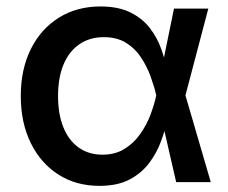

<svg xmlns="http://www.w3.org/2000/svg" viewBox="-20 -573 718 604"><path d="M293 11.7Q219.2 11.7 163.6 -23.9Q107.9 -59.6 76.7 -123.3Q45.4 -187 45.4 -271Q45.4 -355 76.9 -418.5Q108.4 -481.9 165 -517.3Q221.7 -552.7 295.9 -552.7Q352.5 -552.7 390.6 -533.7Q428.7 -514.6 451.9 -484.1Q475.1 -453.6 487.5 -418.2Q500 -382.8 505.4 -350.6H544.4L563 -274.4L643.1 0H534.2L471.2 -274.4Q464.8 -302.2 453.4 -333.5Q441.9 -364.7 423.3 -392.8Q404.8 -420.9 376.2 -438.5Q347.7 -456.1 306.6 -456.1Q262.2 -456.1 229.7 -433.8Q197.3 -411.6 179.9 -370.1Q162.6 -328.6 162.6 -271Q162.6 -213.9 179.4 -172.4Q196.3 -130.9 227.8 -108.6Q259.3 -86.4 302.2 -86.4Q342.3 -86.4 371.6 -104.5Q400.9 -122.6 421.1 -151.4Q441.4 -180.2 453.4 -212.2Q465.3 -244.1 471.2 -271.5L527.3 -545.9H635.3L563 -271.5L544.4 -199.2H507.8Q500.5 -167.5 487.5 -131.1Q474.6 -94.7 450.9 -62.3Q427.2 -29.8 388.9 -9Q350.6 11.7 293 11.7Z"/></svg>

Font: Inter
Style: 540
Weight: 540
Designer: Rasmus Andersson
Foundry: rsms
Version: Version 4.001;git-66647c0bb